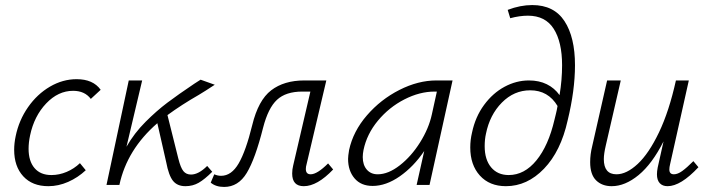

<svg xmlns="http://www.w3.org/2000/svg" viewBox="-20 -731 2807 759"><path d="M269 -372Q210 -372 162.5 -322Q115 -272 99 -196Q93 -168 93 -143Q93 -94 116.5 -66.5Q140 -39 183 -39Q214 -39 243.5 -51.5Q273 -64 296 -86L319 -58Q288 -29 249.5 -12Q211 5 171 5Q108 5 72 -34Q36 -73 36 -139Q36 -165 42 -193Q55 -256 91 -307.5Q127 -359 177.5 -388.5Q228 -418 283 -418Q348 -418 378 -376L339 -340Q315 -372 269 -372Z M799 -75 819 -52Q789 -22 765.5 -8.5Q742 5 713 5Q681 5 664 -16Q647 -37 637 -90L602 -244Q482 -140 452 0H401L489 -413H542L480 -151Q511 -205 555 -249Q599 -293 641.5 -325Q684 -357 748 -400Q756 -405 762 -409Q768 -413 773 -416L829 -396Q810 -383 793.5 -373Q777 -363 766 -356Q698 -317 642 -276L685 -104Q694 -68 705 -54.5Q716 -41 735 -41Q765 -41 799 -75Z M1297 -61Q1234 5 1181 5Q1135 5 1135 -45Q1135 -61 1139 -77L1207 -369H1175Q1110 -369 1075 -336.5Q1040 -304 1020 -226Q989 -103 955.5 -47.5Q922 8 866 8Q833 8 813 -9L827 -42Q840 -36 854 -36Q895 -36 923.5 -85Q952 -134 977 -236Q1001 -335 1052 -374Q1103 -413 1183 -413H1270L1192 -82Q1189 -72 1189 -63Q1189 -42 1208 -42Q1234 -42 1277 -85Z M1769 -413 1678 0H1627L1657 -134Q1615 -72 1560.5 -34Q1506 4 1453 4Q1407 4 1381.5 -26Q1356 -56 1356 -103Q1356 -114 1360 -138Q1376 -212 1430.5 -275Q1485 -338 1559 -375.5Q1633 -413 1705 -413ZM1687 -278 1707 -369H1698Q1639 -369 1578.5 -338Q1518 -307 1474 -254Q1430 -201 1417 -138Q1414 -123 1414 -110Q1414 -79 1430 -60.5Q1446 -42 1473 -42Q1515 -42 1560.5 -77.5Q1606 -113 1640.5 -168Q1675 -223 1687 -278Z M2253 -473Q2253 -374 2224 -255Q2197 -133 2130.5 -64Q2064 5 1980 5Q1915 5 1877 -37Q1839 -79 1839 -148Q1839 -178 1846 -207Q1859 -269 1893.5 -316Q1928 -363 1974.5 -388Q2021 -413 2071 -413Q2111 -413 2141.5 -398Q2172 -383 2192 -355Q2202 -415 2202 -473Q2202 -565 2169 -617Q2136 -669 2067 -669Q2034 -669 1997 -659L1987 -692Q2037 -711 2084 -711Q2170 -711 2211.5 -647.5Q2253 -584 2253 -473ZM2172 -258Q2174 -267 2177.5 -280.5Q2181 -294 2184 -312Q2147 -374 2076 -374Q2012 -374 1964 -325.5Q1916 -277 1901 -202Q1896 -180 1896 -153Q1896 -100 1921.5 -69.5Q1947 -39 1991 -39Q2053 -39 2100.5 -97Q2148 -155 2172 -258Z M2741 -70Q2671 5 2619 5Q2599 5 2588 -7Q2577 -19 2577 -42Q2577 -54 2580 -69L2603 -172Q2558 -83 2504.5 -39Q2451 5 2398 5Q2360 5 2336.5 -18Q2313 -41 2313 -90Q2313 -121 2321 -153L2380 -413H2434L2375 -157Q2367 -123 2367 -102Q2367 -42 2417 -42Q2457 -42 2501 -83Q2545 -124 2585 -207.5Q2625 -291 2652 -413H2703L2629 -82Q2626 -70 2626 -61Q2626 -42 2644 -42Q2659 -42 2677 -55Q2695 -68 2721 -94Z"/></svg>

Font: Ysabeau Semilight
Style: Italic
Weight: 300
Italic angle: -12°
Designer: Christian Thalmann (Catharsis Fonts)
Version: Version 0.003